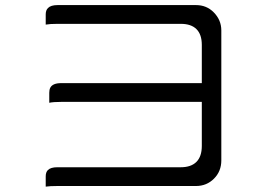

<svg xmlns="http://www.w3.org/2000/svg" viewBox="-20 -713 1040 740"><path d="M757.8 -320.3V-150.4Q757.8 -109.9 737.1 -89.1Q716.3 -68.4 676.8 -68.4H201.2Q175.3 -68.4 164.6 -57.6Q156.2 -49.3 156.2 -33.2V6.3Q172.4 3.9 201.2 3.9H735.4Q776.4 3.9 804.7 -24.4Q833 -52.7 833 -94.7V-595.7Q833 -636.2 803.2 -666Q775.9 -693.4 735.4 -693.4H202.1Q175.8 -693.4 165 -682.1Q156.2 -673.8 156.2 -657.2V-618.2Q172.4 -621.1 202.1 -621.1H676.8Q716.8 -621.1 737.3 -600.6Q757.8 -580.1 757.8 -540V-392.6H215.8Q183.1 -392.6 173.8 -375Q169.9 -367.2 169.9 -355.5V-316.9Q186 -320.3 215.8 -320.3Z"/></svg>

Font: YuPearl-Light
Style: Light
Weight: 300
Designer: Max Yao
Foundry: Max-Everyday
Version: Version 1.011; ttfautohint (v1.8.3)